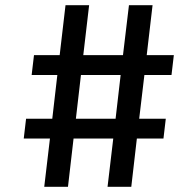

<svg xmlns="http://www.w3.org/2000/svg" viewBox="-20 -720 750 740"><path d="M80.5 -262.5H181.5L201 -431H102L111 -507.5H210L232.5 -700H323.5L301 -507.5H454L477 -700H568L545.5 -507.5H650L641 -431H536.5L516.5 -262.5H619L610 -186H507.5L486 0H394.5L416.5 -186H263.5L242 0H150.5L172.5 -186H71.5ZM272.5 -262.5H425.5L445 -431H292Z"/></svg>

Font: League Mono
Style: Regular
Weight: 400
Width: 6
Designer: Tyler Finck
Foundry: The League of Moveable Type / Tyler Finck
Version: Version 2.300;RELEASE